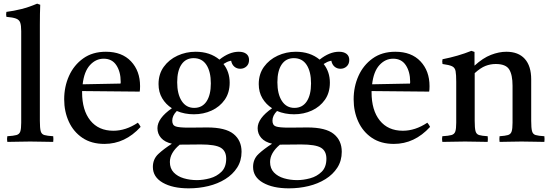

<svg xmlns="http://www.w3.org/2000/svg" viewBox="-20 -775 3015 1050"><path d="M271 1Q242 1 212 0Q182 -1 145 -1Q108 -1 79 0Q50 1 20 1Q17 -15 20 -30Q54 -32 70 -36.5Q86 -41 91 -56Q96 -71 96 -104V-605Q96 -636 90.5 -651.5Q85 -667 67.5 -673.5Q50 -680 15 -683Q12 -696 15 -710Q55 -715 97 -725.5Q139 -736 183 -755L200 -749Q199 -727 198.5 -699Q198 -671 198 -638V-114Q198 -75 202.5 -58Q207 -41 222.5 -36.5Q238 -32 271 -30Q273 -15 271 1Z M551 12Q480 12 431 -21Q382 -54 356.5 -109.5Q331 -165 331 -232Q331 -301 357.5 -360Q384 -419 435 -455.5Q486 -492 559 -492Q647 -492 696.5 -439.5Q746 -387 746 -304Q746 -294 745.5 -286.5Q745 -279 744 -274L429 -277Q429 -273 429 -270Q429 -172 474 -116Q519 -60 600 -60Q668 -60 734 -104Q744 -92 749 -81Q664 12 551 12ZM432 -314 639 -318Q640 -320 640 -323.5Q640 -327 640 -328Q640 -382 616.5 -418Q593 -454 547 -454Q504 -454 472 -419Q440 -384 432 -314Z M1012 255Q924 255 870 224Q816 193 816 138Q816 95 846 67Q876 39 920 11Q881 2 861 -20.5Q841 -43 841 -74Q841 -128 920 -183Q887 -204 867 -237.5Q847 -271 847 -315Q847 -370 875.5 -409.5Q904 -449 950.5 -470.5Q997 -492 1050 -492Q1128 -492 1180 -449Q1234 -492 1286 -492Q1312 -492 1327 -480.5Q1342 -469 1342 -447Q1342 -425 1328 -412Q1314 -399 1294 -399Q1275 -399 1261.5 -410.5Q1248 -422 1244 -443Q1230 -440 1221.5 -436Q1213 -432 1202 -425Q1236 -382 1236 -323Q1236 -268 1209 -229.5Q1182 -191 1137.5 -170.5Q1093 -150 1040 -150Q990 -150 947 -168Q922 -143 922 -115Q922 -90 941 -83.5Q960 -77 1011 -77Q1034 -77 1066 -77.5Q1098 -78 1113 -78Q1213 -78 1257 -42.5Q1301 -7 1301 55Q1301 104 1277 141.5Q1253 179 1212 204.5Q1171 230 1119.5 242.5Q1068 255 1012 255ZM963 16Q909 61 909 111Q909 146 930 168Q951 190 985 200Q1019 210 1057 210Q1091 210 1128 200Q1165 190 1191 164.5Q1217 139 1217 93Q1217 51 1187.5 33Q1158 15 1078 15Q1059 15 1031 15.5Q1003 16 969 16Q966 16 963 16ZM1042 -185Q1086 -185 1109.5 -220.5Q1133 -256 1133 -319Q1133 -383 1109 -420Q1085 -457 1039 -457Q996 -457 972.5 -422.5Q949 -388 949 -325Q949 -261 973.5 -223Q998 -185 1042 -185Z M1560 255Q1472 255 1418 224Q1364 193 1364 138Q1364 95 1394 67Q1424 39 1468 11Q1429 2 1409 -20.5Q1389 -43 1389 -74Q1389 -128 1468 -183Q1435 -204 1415 -237.5Q1395 -271 1395 -315Q1395 -370 1423.5 -409.5Q1452 -449 1498.5 -470.5Q1545 -492 1598 -492Q1676 -492 1728 -449Q1782 -492 1834 -492Q1860 -492 1875 -480.5Q1890 -469 1890 -447Q1890 -425 1876 -412Q1862 -399 1842 -399Q1823 -399 1809.5 -410.5Q1796 -422 1792 -443Q1778 -440 1769.5 -436Q1761 -432 1750 -425Q1784 -382 1784 -323Q1784 -268 1757 -229.5Q1730 -191 1685.5 -170.5Q1641 -150 1588 -150Q1538 -150 1495 -168Q1470 -143 1470 -115Q1470 -90 1489 -83.5Q1508 -77 1559 -77Q1582 -77 1614 -77.5Q1646 -78 1661 -78Q1761 -78 1805 -42.5Q1849 -7 1849 55Q1849 104 1825 141.5Q1801 179 1760 204.5Q1719 230 1667.5 242.5Q1616 255 1560 255ZM1511 16Q1457 61 1457 111Q1457 146 1478 168Q1499 190 1533 200Q1567 210 1605 210Q1639 210 1676 200Q1713 190 1739 164.5Q1765 139 1765 93Q1765 51 1735.5 33Q1706 15 1626 15Q1607 15 1579 15.5Q1551 16 1517 16Q1514 16 1511 16ZM1590 -185Q1634 -185 1657.5 -220.5Q1681 -256 1681 -319Q1681 -383 1657 -420Q1633 -457 1587 -457Q1544 -457 1520.5 -422.5Q1497 -388 1497 -325Q1497 -261 1521.5 -223Q1546 -185 1590 -185Z M2134 12Q2063 12 2014 -21Q1965 -54 1939.5 -109.5Q1914 -165 1914 -232Q1914 -301 1940.5 -360Q1967 -419 2018 -455.5Q2069 -492 2142 -492Q2230 -492 2279.5 -439.5Q2329 -387 2329 -304Q2329 -294 2328.5 -286.5Q2328 -279 2327 -274L2012 -277Q2012 -273 2012 -270Q2012 -172 2057 -116Q2102 -60 2183 -60Q2251 -60 2317 -104Q2327 -92 2332 -81Q2247 12 2134 12ZM2015 -314 2222 -318Q2223 -320 2223 -323.5Q2223 -327 2223 -328Q2223 -382 2199.5 -418Q2176 -454 2130 -454Q2087 -454 2055 -419Q2023 -384 2015 -314Z M2712 1Q2710 -15 2712 -30Q2743 -32 2758 -36.5Q2773 -41 2778 -56Q2783 -71 2783 -104V-306Q2783 -366 2764.5 -395.5Q2746 -425 2691 -425Q2662 -425 2635 -414.5Q2608 -404 2576 -375V-114Q2576 -75 2580.5 -58Q2585 -41 2600 -36.5Q2615 -32 2647 -30Q2649 -15 2647 1Q2619 1 2588.5 0Q2558 -1 2523 -1Q2491 -1 2460 0Q2429 1 2399 1Q2396 -15 2399 -30Q2433 -32 2449 -36.5Q2465 -41 2470 -56Q2475 -71 2475 -104V-328Q2475 -367 2471.5 -386Q2468 -405 2452.5 -412.5Q2437 -420 2400 -425Q2397 -439 2400 -451Q2486 -468 2558 -497L2575 -491V-416Q2621 -458 2665 -475Q2709 -492 2749 -492Q2815 -492 2850 -453Q2885 -414 2885 -341V-114Q2885 -75 2889.5 -58Q2894 -41 2909 -36.5Q2924 -32 2957 -30Q2959 -15 2957 1Q2927 1 2898.5 0Q2870 -1 2832 -1Q2795 -1 2767.5 0Q2740 1 2712 1Z"/></svg>

Font: Tiro Bangla
Style: Regular
Weight: 400
Designer: Bangla: John Hudson & Fiona Ross. Latin: John Hudson.
Foundry: Tiro Typeworks Ltd.
Version: Version 1.60